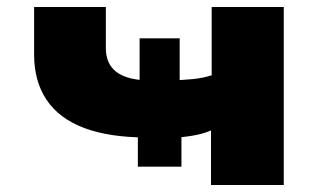

<svg xmlns="http://www.w3.org/2000/svg" viewBox="-20 -526 921 546"><path d="M580 0V-155Q557 -145 526.5 -140Q496 -135 458 -133L496 -171V-52H372V-171L400 -135Q291 -135 219.5 -162Q148 -189 112.5 -242Q77 -295 77 -371V-506H281V-390Q281 -358 295.5 -337.5Q310 -317 339 -307Q368 -297 412 -297L377 -277V-417H491V-277L456 -297Q497 -298 527.5 -301Q558 -304 582 -312V-506H787V0Z"/></svg>

Font: Nunito Sans 7pt Expanded Black
Style: Regular
Weight: 900
Width: 7
Designer: Vernon Adams
Foundry: Vernon Adams
Version: Version 3.101;gftools[0.9.27]